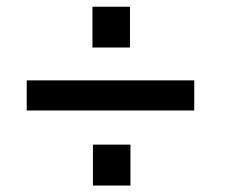

<svg xmlns="http://www.w3.org/2000/svg" viewBox="-20 -559 732 582"><path d="M374 -415V-538.6H260.3V-415ZM568.8 -224.1V-315.4H61V-224.1ZM375.5 3.4V-120.6H261.7V3.4Z"/></svg>

Font: Ride SemiBold
Style: Regular
Weight: 600
Version: Version 3.000